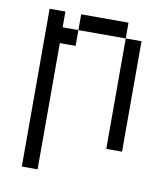

<svg xmlns="http://www.w3.org/2000/svg" viewBox="-74 -562 647 749"><g transform="rotate(10 250.0 -187.5)"><path d="M62.5 -500Q62.5 -500 62.5 125H125Q125 125 125 -375H187.5V-437.5H125V-500ZM375 -437.5V0H437.5V-437.5ZM187.5 -437.5H375V-500H187.5Z"/></g></svg>

Font: Unifont
Style: Regular
Weight: 500
Version: Version 15.1.04